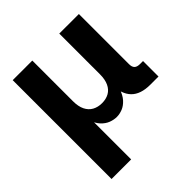

<svg xmlns="http://www.w3.org/2000/svg" viewBox="-197 -657 998 998"><g transform="rotate(-45 302.0 -158.5)"><path d="M53.7 204.1V-522.5H197.8V-223.1Q197.8 -185.1 210.2 -159.7Q222.7 -134.3 245.4 -121.8Q268.1 -109.4 297.9 -109.4Q327.6 -109.4 349.9 -121.8Q372.1 -134.3 384 -159.7Q396 -185.1 396 -223.1V-522.5H540V-153.3Q540 -132.8 549.8 -123.3Q559.6 -113.8 581.5 -113.8H603V0H543Q471.7 0 437 -35.9Q402.3 -71.8 402.3 -139.2V-188.5H426.3Q426.3 -133.8 414.8 -98.1Q403.3 -62.5 384.5 -42Q365.7 -21.5 344 -12.9Q322.3 -4.4 301.8 -4.4Q280.3 -4.4 257.8 -12.9Q235.4 -21.5 216.3 -42Q197.3 -62.5 185.5 -98.1Q173.8 -133.8 173.8 -188.5H197.8V204.1Z"/></g></svg>

Font: Inter 28pt
Style: Bold
Weight: 700
Designer: Rasmus Andersson
Foundry: rsms
Version: Version 4.001;git-66647c0bb